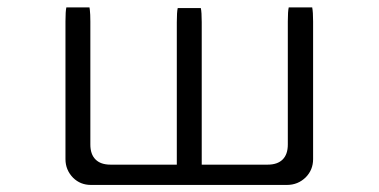

<svg xmlns="http://www.w3.org/2000/svg" viewBox="-20 -510 1040 527"><path d="M467.8 -487.8Q465.3 -477.1 465.3 -449.2V-58.1H283.2Q256.3 -58.1 242.2 -72.3Q228 -86.4 228 -113.3V-451.2Q228 -471.2 226.6 -482.9L225.6 -489.7H162.1Q159.7 -479 159.7 -451.2V-73.2Q159.7 -43.5 180.7 -22Q200.7 -2.4 229.5 -2.4H767.6Q797.9 -2.4 819.3 -23.4Q839.4 -43.9 839.4 -73.2V-451.2Q839.4 -477.5 836.9 -489.7H772.5Q770 -479 770 -451.2V-113.3Q770 -86.4 755.9 -72.3Q741.7 -58.1 714.8 -58.1H533.7V-449.2Q533.7 -477.1 531.2 -487.8Z"/></svg>

Font: YuPearl-ExtraLight
Style: ExtraLight
Weight: 200
Designer: Max Yao
Foundry: Max-Everyday
Version: Version 1.011; ttfautohint (v1.8.3)